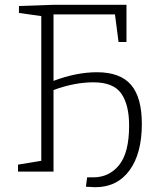

<svg xmlns="http://www.w3.org/2000/svg" viewBox="-20 -715 687 800"><path d="M571 -199Q571 -75 519.5 -5Q468 65 377 65Q366 65 338 63L343 24H368Q435 24 476.5 -27.5Q518 -79 518 -192Q518 -278 485.5 -325Q453 -372 369 -372Q291 -372 203 -340V0H55V-29L152 -45V-648L59 -661V-690L202 -695H507V-540H474L459 -655H203V-378Q298 -414 384 -414Q481 -414 526 -361.5Q571 -309 571 -199Z"/></svg>

Font: Bitter Pro Light
Style: Regular
Weight: 300
Designer: Sol Matas, and Bitter project Authors
Foundry: Sol Matas
Version: Version 1.010